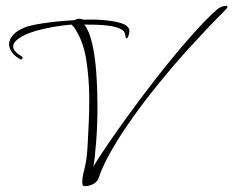

<svg xmlns="http://www.w3.org/2000/svg" viewBox="-20 -626 797 656"><path d="M271 10Q264 10 262.5 6Q261 2 261 -3Q261 -19 264.5 -32Q268 -45 273 -69.5Q278 -94 280 -142Q282 -176 283.5 -212.5Q285 -249 285 -286Q285 -357 274.5 -423Q264 -489 232 -534L224 -542Q180 -538 141.5 -530Q103 -522 80 -513Q55 -503 40 -491.5Q25 -480 25 -467Q25 -450 55 -433Q57 -431 57 -429Q57 -426 55 -424Q53 -422 50 -423Q30 -434 20.5 -448Q11 -462 11 -475Q11 -492 25 -507Q39 -522 64 -532Q83 -540 131 -547Q179 -554 234 -557Q239 -560 243.5 -561Q248 -562 252 -562Q258 -562 264 -559Q303 -560 337.5 -557Q372 -554 395 -546.5Q418 -539 422 -524V-520Q422 -512 419 -503.5Q416 -495 413 -495Q409 -495 408 -506Q407 -520 391 -527.5Q375 -535 352.5 -538Q330 -541 307 -541.5Q284 -542 268 -542Q285 -521 295 -477Q305 -433 309 -377.5Q313 -322 313 -266Q313 -198 308.5 -140.5Q304 -83 299 -57Q313 -81 346 -129.5Q379 -178 423 -238.5Q467 -299 513 -358Q574 -436 629.5 -499Q685 -562 722 -594Q729 -600 737.5 -603Q746 -606 751 -606Q757 -606 757 -602Q757 -599 751 -593Q691 -533 630.5 -466.5Q570 -400 517 -334Q473 -280 432.5 -223Q392 -166 361.5 -113Q331 -60 317 -18Q313 -5 299 2.5Q285 10 271 10Z"/></svg>

Font: Waterfall
Style: Regular
Weight: 400
Designer: Robert E. Leuschke
Foundry: Robert E. Leuschke
Version: Version 1.010; ttfautohint (v1.8.3)